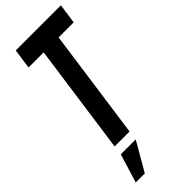

<svg xmlns="http://www.w3.org/2000/svg" viewBox="-309 -788 1045 1045"><g transform="rotate(-45 214.0 -265.0)"><path d="M91.5 0 180.5 -635H64L80.5 -750H428L411.5 -635H295.5L206.5 0ZM34 220 85 54H200L104 220Z"/></g></svg>

Font: Mohave Light SemiBold
Style: Italic
Weight: 600
Italic angle: -8°
Version: Version 2.003